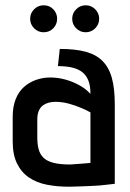

<svg xmlns="http://www.w3.org/2000/svg" viewBox="-20 -695 490 726"><path d="M145 -675Q124 -675 109 -660Q94 -645 94 -624Q94 -603 109 -588Q124 -573 145 -573Q167 -573 181.5 -588Q196 -603 196 -624Q196 -645 181.5 -660Q167 -675 145 -675ZM304 -675Q283 -675 268 -660Q253 -645 253 -624Q253 -603 268 -588Q283 -573 304 -573Q325 -573 340 -588Q355 -603 355 -624Q355 -645 340 -660Q325 -675 304 -675ZM322 -340Q305 -359 279.5 -373Q254 -387 226 -394.5Q198 -402 170 -402Q142 -402 116.5 -393Q91 -384 71 -366.5Q51 -349 39.5 -320.5Q28 -292 28 -253V-160Q28 -110 44.5 -76.5Q61 -43 90 -23.5Q119 -4 157.5 3.5Q196 11 241 11Q259 11 278.5 10Q298 9 317.5 8.5Q337 8 355 6.5Q373 5 388 3Q403 1 414 0V-301Q414 -360 403 -400Q392 -440 367.5 -464.5Q343 -489 303.5 -499.5Q264 -510 206 -510L199 -445Q228 -445 251 -440Q274 -435 289.5 -423.5Q305 -412 313.5 -392Q322 -372 322 -340ZM322 -270V-79Q322 -79 317.5 -78.5Q313 -78 305 -77.5Q297 -77 287 -76Q277 -75 266.5 -74.5Q256 -74 246 -73Q206 -73 181.5 -79.5Q157 -86 144 -99Q131 -112 126 -131Q121 -150 121 -175V-243Q121 -263 127 -276.5Q133 -290 143 -297Q153 -304 165 -307Q177 -310 189 -310Q215 -310 240.5 -303Q266 -296 288 -286.5Q310 -277 322 -270Z"/></svg>

Font: Advent Pro SemiBold
Style: Regular
Weight: 600
Designer: VivaRado, Andreas Kalpakidis
Foundry: VivaRado, Andreas Kalpakidis
Version: Version 3.000